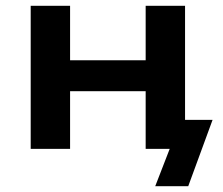

<svg xmlns="http://www.w3.org/2000/svg" viewBox="-20 -514 771 663"><path d="M516 129 566 0H492V-100H714L630 129ZM86 0V-494H222V-306H483V-494H619V0H483V-199H222V0Z"/></svg>

Font: Nunito Sans 10pt SemiExpanded
Style: Bold
Weight: 700
Width: 6
Designer: Vernon Adams
Foundry: Vernon Adams
Version: Version 3.101;gftools[0.9.27]